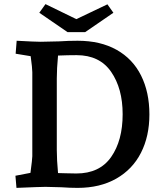

<svg xmlns="http://www.w3.org/2000/svg" viewBox="-20 -908 811 933"><path d="M55 -54 128 -68Q137 -136 137 -149V-557Q137 -577 129 -635L56 -647L61 -710Q151 -705 178 -705Q207 -705 267 -707Q312 -710 357 -710Q468 -710 546.5 -666Q625 -622 665.5 -541Q706 -460 706 -352Q706 -246 665 -165.5Q624 -85 545 -40Q466 5 357 5Q320 5 279 2Q227 0 201 0Q178 0 60 5ZM262 -67Q286 -67 300 -66L351 -65Q464 -65 520 -145Q576 -225 576 -353Q576 -478 520 -559Q464 -640 352 -640Q310 -640 262 -638Q256 -574 256 -527V-179Q256 -131 262 -67ZM351 -815 502 -887 531 -846 394 -752H308L171 -846L201 -888Z"/></svg>

Font: Andada Pro
Style: Bold
Weight: 700
Designer: Carolina Giovagnoli
Foundry: Huerta Tipografica
Version: Version 3.005; ttfautohint (v1.8.4)